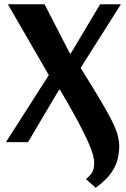

<svg xmlns="http://www.w3.org/2000/svg" viewBox="-20 -670 595 905"><path d="M385 174Q397 166 410.5 148.5Q424 131 424 98Q424 81 417 56Q410 31 392.5 -7.5Q375 -46 343.5 -105Q312 -164 262 -248H259L112 0H8L210 -316L17 -650H190L310 -417H313L452 -650H550L360 -350Q420 -254 456.5 -192.5Q493 -131 511.5 -92Q530 -53 536 -28Q542 -3 542 20Q542 46 535 78Q528 110 504.5 144.5Q481 179 431 215Z"/></svg>

Font: Arsenal SC
Style: Bold
Weight: 700
Designer: Andrij Shevchenko
Foundry: Stairsfor
Version: Version 2.001; ttfautohint (v1.8.4.7-5d5b)